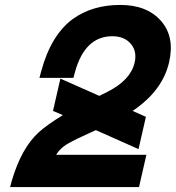

<svg xmlns="http://www.w3.org/2000/svg" viewBox="-20 -760 713 779"><path d="M526 -505Q537 -552 510.5 -582.5Q484 -613 436 -613Q324 -613 284 -467L278 -444H140L147 -470Q186 -616 274 -682Q354 -740 468 -740Q576 -740 633 -675.5Q690 -611 666 -507Q639 -391 518 -310L572 -286L542 -155L369 -232L336 -217Q281 -192 268 -184Q226 -163 208 -132H574L544 -1H21L28 -27Q67 -160 138 -224Q170 -253 235 -293L195 -310L225 -441L383 -371L415 -387Q509 -434 526 -505Z"/></svg>

Font: Miedinger
Style: Bold-Italic
Weight: 700
Italic angle: -13°
Version: Version 001.000